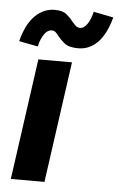

<svg xmlns="http://www.w3.org/2000/svg" viewBox="-52 -742 482 779"><g transform="rotate(5 189.5 -352.5)"><path d="M22 0 91 -493H228L159 0ZM248 -552Q210 -552 192.5 -566Q175 -580 164 -594Q157 -604 150.5 -609.5Q144 -615 135 -615Q118 -615 104.5 -595.5Q91 -576 84 -545L7 -560Q25 -630 60 -664.5Q95 -699 140 -699Q172 -699 188 -686Q204 -673 214 -659Q222 -650 229.5 -642.5Q237 -635 249 -635Q264 -635 277.5 -654.5Q291 -674 298 -705L379 -689Q360 -619 326.5 -585.5Q293 -552 248 -552Z"/></g></svg>

Font: Hanken Grotesk ExtraBold
Style: Italic
Weight: 800
Italic angle: -8°
Designer: Alfredo Marco Pradil
Foundry: Hanken Design Co.
Version: Version 3.013